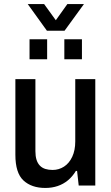

<svg xmlns="http://www.w3.org/2000/svg" viewBox="-20 -917 551 949"><path d="M204 12Q136 12 96 -25Q56 -62 56 -152V-526H155V-170Q155 -145 160.5 -127.5Q166 -110 177 -98.5Q188 -87 204 -82Q220 -77 240 -77Q271 -77 296.5 -93.5Q322 -110 337 -142Q352 -174 352 -218V-526H451V0H369L361 -72H355Q338 -44 315.5 -25.5Q293 -7 265 2.5Q237 12 204 12ZM126 -624V-723H213V-624ZM298 -624V-723H385V-624ZM117 -897H198L279 -785H233L313 -897H395L299 -765H212Z"/></svg>

Font: Archivo SemiCondensed Medium
Style: Regular
Weight: 500
Width: 4
Designer: Hector Gatti
Foundry: Omnibus-Type
Version: Version 2.001